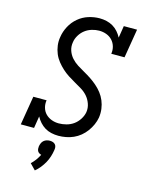

<svg xmlns="http://www.w3.org/2000/svg" viewBox="-142 -828 885 1161"><g transform="rotate(15 300.0 -248.0)"><path d="M276 8Q253 8 231 3Q209 -2 191 -13Q173 -24 158.5 -40Q144 -56 134 -75L122 0H39L69 -181H152Q148 -157 154.5 -134.5Q161 -112 176.5 -96.5Q192 -81 213.5 -73Q235 -65 259 -65Q282 -65 306.5 -71.5Q331 -78 351 -92.5Q371 -107 385 -129Q399 -151 403 -174Q407 -201 398 -226.5Q389 -252 372.5 -271Q356 -290 334 -303.5Q312 -317 289.5 -329.5Q267 -342 245.5 -356Q224 -370 205.5 -387Q187 -404 171 -424Q155 -444 145 -468Q135 -492 131.5 -519Q128 -546 133 -573Q138 -607 155.5 -640Q173 -673 201.5 -697Q230 -721 265 -732Q300 -743 334 -743Q357 -743 378.5 -738Q400 -733 418.5 -722Q437 -711 451 -695Q465 -679 475 -660L487 -735H570L540 -554H457Q461 -578 454.5 -600Q448 -622 433 -638Q418 -654 396.5 -662Q375 -670 351 -670Q329 -670 305.5 -663Q282 -656 263 -641.5Q244 -627 231 -605.5Q218 -584 215 -562Q210 -534 218.5 -509Q227 -484 244 -465Q261 -446 283 -432Q305 -418 327.5 -405.5Q350 -393 371 -379Q392 -365 411.5 -348Q431 -331 446.5 -311Q462 -291 472 -267Q482 -243 485.5 -216.5Q489 -190 485 -162Q481 -139 471 -116.5Q461 -94 446 -73.5Q431 -53 411.5 -37Q392 -21 369.5 -11Q347 -1 323 3.5Q299 8 276 8ZM193 247 158 211Q173 197 185 180.5Q197 164 206 146Q198 144 191.5 139.5Q185 135 182 128.5Q179 122 178.5 114.5Q178 107 179 99Q181 89 185 79.5Q189 70 197 63Q205 56 215 53Q225 50 235 50Q245 50 254 53Q263 56 269 63Q275 70 276 79.5Q277 89 275 99Q272 119 265.5 139.5Q259 160 248.5 179Q238 198 224 215.5Q210 233 193 247Z"/></g></svg>

Font: Iosevka Plex Etoile
Style: Italic
Weight: 400
Italic angle: -9°
Designer: Belleve Invis
Foundry: Belleve Invis
Version: Version 25.1.1; ttfautohint (v1.8.4)